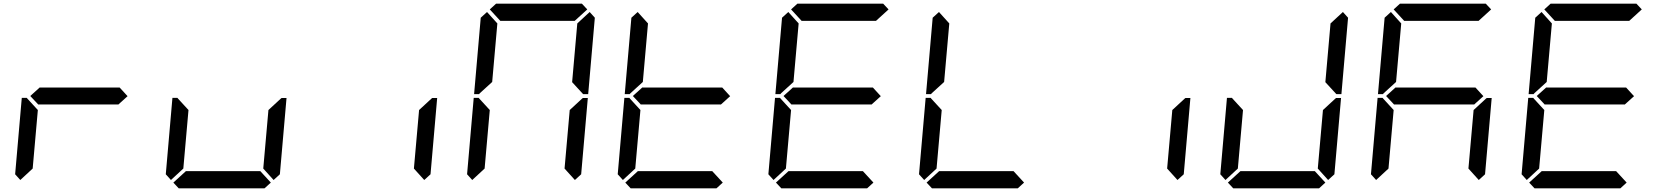

<svg xmlns="http://www.w3.org/2000/svg" viewBox="-20 -1020 9016 1040"><path d="M90 -45 62 -76 98 -490H125L129 -485L185 -424L157 -107ZM671 -499 620 -453V-454H188V-453L144 -500L196 -547V-546H628Z M906 -45 878 -76 914 -490H941L945 -485L1001 -424L973 -107ZM1500 -485 1505 -489H1532L1496 -76L1462 -45L1406 -107L1434 -424ZM1447 -31 1413 0H948L919 -31L987 -93H1390Z M2316 -485 2321 -489H2348L2312 -76L2278 -45L2222 -107L2250 -424Z M2538 -45 2510 -76 2546 -490H2573L2577 -485L2633 -424L2605 -107ZM2579 -515 2575 -510H2548L2584 -924L2618 -955L2674 -893L2646 -576ZM2633 -969 2667 -1000H3132L3161 -969L3093 -907H2690ZM3132 -485 3137 -489H3164L3128 -76L3094 -45L3038 -107L3066 -424ZM3174 -955 3202 -924 3166 -510H3139L3135 -514L3079 -575L3107 -893Z M3354 -45 3326 -76 3362 -490H3389L3393 -485L3449 -424L3421 -107ZM3395 -515 3391 -510H3364L3400 -924L3434 -955L3490 -893L3462 -576ZM3935 -499 3884 -453V-454H3452V-453L3408 -500L3460 -547V-546H3892ZM3895 -31 3861 0H3396L3367 -31L3435 -93H3838Z M4170 -45 4142 -76 4178 -490H4205L4209 -485L4265 -424L4237 -107ZM4211 -515 4207 -510H4180L4216 -924L4250 -955L4306 -893L4278 -576ZM4265 -969 4299 -1000H4764L4793 -969L4725 -907H4322ZM4751 -499 4700 -453V-454H4268V-453L4224 -500L4276 -547V-546H4708ZM4711 -31 4677 0H4212L4183 -31L4251 -93H4654Z M4986 -45 4958 -76 4994 -490H5021L5025 -485L5081 -424L5053 -107ZM5027 -515 5023 -510H4996L5032 -924L5066 -955L5122 -893L5094 -576ZM5527 -31 5493 0H5028L4999 -31L5067 -93H5470Z M6396 -485 6401 -489H6428L6392 -76L6358 -45L6302 -107L6330 -424Z M6618 -45 6590 -76 6626 -490H6653L6657 -485L6713 -424L6685 -107ZM7212 -485 7217 -489H7244L7208 -76L7174 -45L7118 -107L7146 -424ZM7254 -955 7282 -924 7246 -510H7219L7215 -514L7159 -575L7187 -893ZM7159 -31 7125 0H6660L6631 -31L6699 -93H7102Z M7434 -45 7406 -76 7442 -490H7469L7473 -485L7529 -424L7501 -107ZM7475 -515 7471 -510H7444L7480 -924L7514 -955L7570 -893L7542 -576ZM7529 -969 7563 -1000H8028L8057 -969L7989 -907H7586ZM8015 -499 7964 -453V-454H7532V-453L7488 -500L7540 -547V-546H7972ZM8028 -485 8033 -489H8060L8024 -76L7990 -45L7934 -107L7962 -424Z M8250 -45 8222 -76 8258 -490H8285L8289 -485L8345 -424L8317 -107ZM8291 -515 8287 -510H8260L8296 -924L8330 -955L8386 -893L8358 -576ZM8345 -969 8379 -1000H8844L8873 -969L8805 -907H8402ZM8831 -499 8780 -453V-454H8348V-453L8304 -500L8356 -547V-546H8788ZM8791 -31 8757 0H8292L8263 -31L8331 -93H8734Z"/></svg>

Font: DSEG7 Classic
Style: Italic
Weight: 400
Italic angle: -5°
Designer: Keshikan(Twitter:@keshinomi_88pro)
Version: Version 0.46